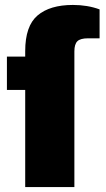

<svg xmlns="http://www.w3.org/2000/svg" viewBox="-20 -757 430 777"><path d="M275 -737Q334 -737 383 -719V-602H337Q305 -602 293 -590Q281 -578 281 -549V0H82V-393H8V-528H82V-550Q82 -652 132 -694.5Q182 -737 275 -737Z"/></svg>

Font: Archicoco
Style: Regular
Weight: 400
Designer: Hector Gatti
Foundry: Hector Gatti
Version: 1.002